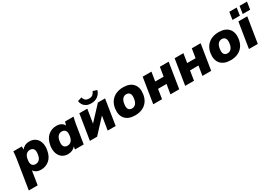

<svg xmlns="http://www.w3.org/2000/svg" viewBox="56 -1929 4799 3341"><g transform="rotate(-30 2455.5 -258.0)"><path d="M0 0ZM-10 216 83 -370Q89 -404 92 -439Q95 -474 97 -508H268L266 -444Q291 -479 331 -499Q371 -519 423 -519Q493 -519 541.5 -483.5Q590 -448 611 -384Q632 -320 618 -236Q598 -112 527 -50.5Q456 11 357 11Q307 11 268 -9Q229 -29 212 -62L168 216ZM324 -121Q369 -121 399.5 -151Q430 -181 440 -246Q453 -322 429 -354.5Q405 -387 359 -387Q315 -387 284 -357Q253 -327 243 -262Q230 -186 254 -153.5Q278 -121 324 -121Z M692 0ZM900 11Q830 11 782 -25Q734 -61 713 -124.5Q692 -188 705 -272Q726 -396 797 -457.5Q868 -519 966 -519Q1020 -519 1061 -496.5Q1102 -474 1115 -437L1136 -508H1307Q1298 -474 1290.5 -439Q1283 -404 1277 -370L1218 0H1042L1051 -56Q1026 -25 987.5 -7Q949 11 900 11ZM965 -121Q1009 -121 1039.5 -151Q1070 -181 1081 -246Q1093 -322 1069 -354.5Q1045 -387 999 -387Q955 -387 924.5 -357Q894 -327 883 -262Q871 -186 894.5 -153.5Q918 -121 965 -121Z M1342 0ZM1342 0 1423 -508H1583L1539 -232L1796 -508H1940L1860 0H1700L1744 -277L1487 0ZM1694 -553Q1634 -553 1595 -574Q1556 -595 1535 -629Q1514 -663 1509 -702L1592 -729Q1604 -684 1630.5 -664Q1657 -644 1702 -644Q1747 -644 1773.5 -666Q1800 -688 1817 -728L1897 -702Q1879 -636 1826 -594.5Q1773 -553 1694 -553Z M1984 0ZM2251 11Q2115 11 2049.5 -65Q1984 -141 2004 -272Q2017 -354 2059 -409Q2101 -464 2164.5 -491.5Q2228 -519 2306 -519Q2442 -519 2506.5 -443Q2571 -367 2551 -236Q2538 -154 2496.5 -99Q2455 -44 2392 -16.5Q2329 11 2251 11ZM2261 -121Q2303 -121 2333 -151Q2363 -181 2374 -246Q2386 -322 2363 -354.5Q2340 -387 2295 -387Q2252 -387 2222.5 -357Q2193 -327 2182 -262Q2170 -186 2192.5 -153.5Q2215 -121 2261 -121Z M2615 0 2696 -508H2872L2843 -326H3012L3041 -508H3218L3137 0H2961L2992 -191H2822L2792 0Z M3257 0 3338 -508H3514L3485 -326H3654L3683 -508H3860L3779 0H3603L3634 -191H3464L3434 0Z M3903 0ZM4170 11Q4034 11 3968.5 -65Q3903 -141 3923 -272Q3936 -354 3978 -409Q4020 -464 4083.5 -491.5Q4147 -519 4225 -519Q4361 -519 4425.5 -443Q4490 -367 4470 -236Q4457 -154 4415.5 -99Q4374 -44 4311 -16.5Q4248 11 4170 11ZM4180 -121Q4222 -121 4252 -151Q4282 -181 4293 -246Q4305 -322 4282 -354.5Q4259 -387 4214 -387Q4171 -387 4141.5 -357Q4112 -327 4101 -262Q4089 -186 4111.5 -153.5Q4134 -121 4180 -121Z M4538 0ZM4538 0 4619 -508H4797L4716 0ZM4749 -582 4772 -732H4921L4898 -582ZM4543 -582 4566 -732H4714L4692 -582Z"/></g></svg>

Font: Winston ExtraBold
Style: Italic
Weight: 800
Italic angle: -9°
Designer: Original fonts by Vernon Adams / Changes by Cristiano Sobral
Foundry: Original fonts by Vernon Adams / Changes by Cristiano Sobral
Version: Version 2.503;July 17, 2020;FontCreator 13.0.0.2655 64-bit